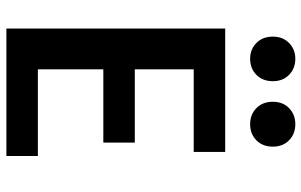

<svg xmlns="http://www.w3.org/2000/svg" viewBox="-196 -766 967 616"><g transform="rotate(90 288.0 -457.5)"><path d="M480 6H71V-696H467V-595H202V-406H437V-305H202V-95H480ZM240 -849Q240 -816 219.5 -796Q199 -776 168 -776Q138 -776 117.5 -796Q97 -816 97 -849Q97 -881 117.5 -901Q138 -921 168 -921Q199 -921 219.5 -901Q240 -881 240 -849ZM450 -849Q450 -816 429.5 -796Q409 -776 378 -776Q347 -776 326.5 -796Q306 -816 306 -849Q306 -881 326.5 -901Q347 -921 378 -921Q409 -921 429.5 -901Q450 -881 450 -849Z"/></g></svg>

Font: Repo
Style: DemiBold
Weight: 600
Designer: Stefan Peev
Foundry: Context Ltd
Version: Version 001.000